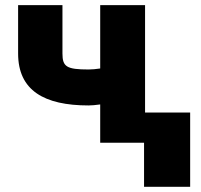

<svg xmlns="http://www.w3.org/2000/svg" viewBox="-20 -550 776 740"><path d="M539.1 -530.3H366.2V-286.1C350.1 -283.7 335.4 -282.2 321.3 -282.2C236.3 -282.2 220.7 -293 220.7 -343.8V-530.3H49.8V-343.8C49.8 -201.2 150.4 -143.6 321.3 -143.6C333 -143.6 349.1 -145 366.2 -147.5V0H535.2V169.9H712.9V-116.2H539.1Z"/></svg>

Font: Pretendard Black
Style: Regular
Weight: 900
Designer: Base glyphs from Inter by Rasmus Andersson; Hangeul glyphs from Noto Sans CJK(Source Han Sans) by Jang Soo-young and Kan
Foundry: Kil Hyung-jin
Version: Version 1.309;Glyphs 3.2 (3225)